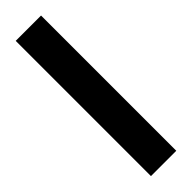

<svg xmlns="http://www.w3.org/2000/svg" viewBox="19 -211 520 520"><g transform="rotate(45 279.0 48.5)"><path d="M20 97V0H538V97Z"/></g></svg>

Font: Nunito Sans 10pt SemiExpanded ExtraBold
Style: Regular
Weight: 800
Width: 6
Designer: Vernon Adams
Foundry: Vernon Adams
Version: Version 3.101;gftools[0.9.27]